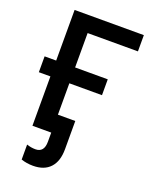

<svg xmlns="http://www.w3.org/2000/svg" viewBox="-168 -804 880 1112"><g transform="rotate(20 271.5 -248.5)"><path d="M210.9 -613.8V-401.9H412.1V-304.2H210.9V0H94.2V-304.2H22.9V-401.9H94.2V-713.9H521V-613.8ZM175.8 216.8Q136.2 216.8 102.5 205.1V112.8Q128.9 122.1 156.7 122.1Q210 122.1 210 56.2V-110.8H317.9V63Q317.9 137.7 281.2 177.2Q244.6 216.8 175.8 216.8Z"/></g></svg>

Font: Open Sans
Style: SemiBold
Weight: 600
Foundry: Ascender Corporation
Version: Version 1.10